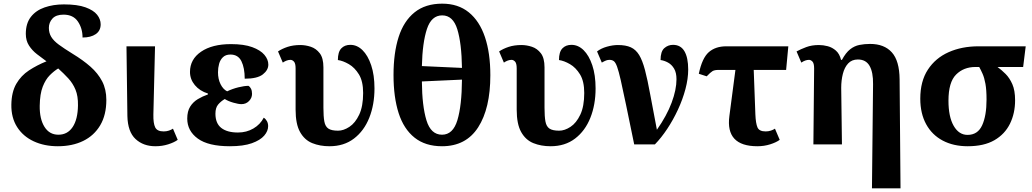

<svg xmlns="http://www.w3.org/2000/svg" viewBox="-20 -789 5639 1049"><path d="M296 10Q222 10 164 -17Q106 -44 73.5 -95Q41 -146 42 -217Q43 -286 69 -331Q95 -376 138.5 -404.5Q182 -433 234 -454Q208 -473 182 -493Q156 -513 138.5 -540Q121 -567 121 -604Q121 -661 148.5 -696.5Q176 -732 223.5 -748.5Q271 -765 329 -765Q403 -765 447 -749Q491 -733 510.5 -708.5Q530 -684 530 -656Q530 -621 503 -602.5Q476 -584 431 -584Q431 -634 405.5 -671.5Q380 -709 327 -709Q286 -709 266.5 -687.5Q247 -666 247 -637Q247 -609 260 -587.5Q273 -566 301.5 -545Q330 -524 377 -495Q433 -461 474 -425Q515 -389 538 -345Q561 -301 561 -243Q561 -161 527.5 -104.5Q494 -48 434.5 -19Q375 10 296 10ZM299 -53Q349 -53 377 -95Q405 -137 406 -213Q407 -264 392.5 -299Q378 -334 353 -361Q328 -388 298 -415Q275 -401 252 -378Q229 -355 213.5 -315.5Q198 -276 197 -211Q196 -139 223 -96Q250 -53 299 -53Z M829 10Q763 10 720.5 -29.5Q678 -69 676 -155L671 -536H827L818 -164Q817 -115 828 -93Q839 -71 874 -71Q890 -71 903 -75.5Q916 -80 925 -86L951 -25Q932 -11 899 -0.5Q866 10 829 10Z M1236 10Q1118 10 1060.5 -32Q1003 -74 1003 -141Q1003 -181 1019 -206.5Q1035 -232 1061 -247.5Q1087 -263 1116 -273V-278Q1071 -292 1044.5 -324Q1018 -356 1018 -396Q1018 -465 1078.5 -506.5Q1139 -548 1242 -548Q1313 -548 1358 -531.5Q1403 -515 1424.5 -489.5Q1446 -464 1446 -436Q1446 -406 1416 -382.5Q1386 -359 1317 -359Q1317 -418 1299 -454.5Q1281 -491 1239 -491Q1213 -491 1198 -476.5Q1183 -462 1177 -440Q1171 -418 1171 -394Q1171 -357 1185 -329Q1199 -301 1221 -290Q1250 -304 1282.5 -312Q1315 -320 1338 -320Q1346 -315 1351.5 -304Q1357 -293 1357 -276Q1357 -254 1340.5 -237Q1324 -220 1299 -220Q1283 -220 1255 -228Q1227 -236 1208 -248Q1186 -235 1171.5 -217.5Q1157 -200 1157 -168Q1157 -115 1189 -90Q1221 -65 1280 -65Q1327 -65 1364.5 -87Q1402 -109 1421 -146Q1432 -139 1438.5 -127Q1445 -115 1445 -100Q1445 -73 1423.5 -48Q1402 -23 1356 -6.5Q1310 10 1236 10Z M1780 10Q1728 10 1686 -7Q1644 -24 1619.5 -67.5Q1595 -111 1595 -190V-415Q1595 -443 1586 -452.5Q1577 -462 1567 -462Q1547 -462 1525 -447L1499 -508Q1521 -523 1551.5 -533Q1582 -543 1621 -543Q1649 -543 1678 -533.5Q1707 -524 1727 -498Q1747 -472 1747 -421V-200Q1747 -153 1752 -125.5Q1757 -98 1774 -86.5Q1791 -75 1827 -75Q1857 -75 1889 -96Q1921 -117 1942.5 -162.5Q1964 -208 1964 -281Q1964 -345 1941 -382.5Q1918 -420 1886 -438.5Q1854 -457 1826 -461Q1826 -505 1844.5 -524.5Q1863 -544 1894 -544Q1931 -544 1960.5 -515Q1990 -486 2008 -432.5Q2026 -379 2026 -306Q2026 -217 1997.5 -145.5Q1969 -74 1914 -32Q1859 10 1780 10Z M2395 10Q2304 10 2245 -37Q2186 -84 2158 -171Q2130 -258 2130 -379Q2130 -500 2158 -587Q2186 -674 2245 -721.5Q2304 -769 2396 -769Q2483 -769 2541.5 -721.5Q2600 -674 2629.5 -586.5Q2659 -499 2659 -378Q2659 -197 2592.5 -93.5Q2526 10 2395 10ZM2504 -418Q2502 -553 2478.5 -629Q2455 -705 2396 -705Q2337 -705 2312.5 -630.5Q2288 -556 2285 -428ZM2395 -53Q2455 -53 2479 -132.5Q2503 -212 2504 -354L2285 -344Q2286 -210 2310 -131.5Q2334 -53 2395 -53Z M2988 10Q2936 10 2894 -7Q2852 -24 2827.5 -67.5Q2803 -111 2803 -190V-415Q2803 -443 2794 -452.5Q2785 -462 2775 -462Q2755 -462 2733 -447L2707 -508Q2729 -523 2759.5 -533Q2790 -543 2829 -543Q2857 -543 2886 -533.5Q2915 -524 2935 -498Q2955 -472 2955 -421V-200Q2955 -153 2960 -125.5Q2965 -98 2982 -86.5Q2999 -75 3035 -75Q3065 -75 3097 -96Q3129 -117 3150.5 -162.5Q3172 -208 3172 -281Q3172 -345 3149 -382.5Q3126 -420 3094 -438.5Q3062 -457 3034 -461Q3034 -505 3052.5 -524.5Q3071 -544 3102 -544Q3139 -544 3168.5 -515Q3198 -486 3216 -432.5Q3234 -379 3234 -306Q3234 -217 3205.5 -145.5Q3177 -74 3122 -32Q3067 10 2988 10Z M3445 0Q3418 -131 3400.5 -216Q3383 -301 3371.5 -351Q3360 -401 3351.5 -424.5Q3343 -448 3333.5 -455Q3324 -462 3310 -462Q3300 -462 3291 -458.5Q3282 -455 3268 -447L3242 -508Q3264 -525 3296 -534Q3328 -543 3356 -543Q3399 -543 3426.5 -530.5Q3454 -518 3472 -488.5Q3490 -459 3504 -406Q3518 -353 3532.5 -273Q3547 -193 3569 -80Q3623 -157 3649.5 -228Q3676 -299 3676 -356Q3676 -392 3663 -414Q3650 -436 3630 -447Q3610 -458 3589 -461Q3589 -508 3609.5 -526Q3630 -544 3657 -544Q3699 -544 3719.5 -509Q3740 -474 3740 -409Q3740 -359 3725 -302.5Q3710 -246 3684 -190Q3658 -134 3625.5 -85Q3593 -36 3558 0Z M4118 10Q3943 10 3965 -155L3998 -407H3906Q3884 -407 3873 -400.5Q3862 -394 3841 -372L3798 -386Q3816 -472 3852.5 -504Q3889 -536 3948 -536H4287L4275 -407H4098L4107 -164Q4109 -115 4118.5 -93Q4128 -71 4163 -71Q4179 -71 4192 -75.5Q4205 -80 4214 -86L4240 -25Q4221 -11 4188 -0.5Q4155 10 4118 10Z M4744 240 4750 -329Q4751 -394 4731 -429Q4711 -464 4667 -464Q4634 -464 4614 -442.5Q4594 -421 4585 -385.5Q4576 -350 4576 -309L4580 0H4424L4428 -415Q4428 -443 4419 -452.5Q4410 -462 4400 -462Q4380 -462 4358 -447L4332 -508Q4354 -520 4384.5 -531.5Q4415 -543 4454 -543Q4478 -543 4502.5 -536.5Q4527 -530 4547 -512.5Q4567 -495 4575 -462H4580Q4601 -501 4624.5 -519.5Q4648 -538 4675.5 -543.5Q4703 -549 4734 -549Q4811 -549 4852.5 -503Q4894 -457 4895 -356L4900 240Z M5267 10Q5189 10 5130.5 -21Q5072 -52 5040 -110.5Q5008 -169 5008 -250Q5008 -345 5049.5 -408.5Q5091 -472 5163 -504Q5235 -536 5326 -536H5584L5570 -423H5430Q5452 -407 5474 -385Q5496 -363 5511 -329Q5526 -295 5526 -241Q5526 -170 5498 -113Q5470 -56 5413 -23Q5356 10 5267 10ZM5266 -52Q5322 -52 5346 -104.5Q5370 -157 5370 -245Q5370 -298 5364 -331Q5358 -364 5348.5 -385.5Q5339 -407 5330 -423H5309Q5245 -423 5203.5 -381.5Q5162 -340 5162 -239Q5162 -151 5190.5 -101.5Q5219 -52 5266 -52Z"/></svg>

Font: NotoSerif-Bold
Style: Regular
Weight: 700
Designer: Monotype Design Team
Foundry: Monotype Imaging Inc.
Version: Version 2.007; ttfautohint (v1.8) -l 8 -r 50 -G 200 -x 14 -D